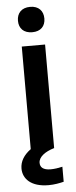

<svg xmlns="http://www.w3.org/2000/svg" viewBox="-59 -718 364 923"><g transform="rotate(-5 123.0 -256.0)"><path d="M123.3 -564.2C164.2 -564.2 186.7 -588.3 186.7 -625C186.7 -661.7 164.2 -686.7 123.3 -686.7C81.7 -686.7 59.2 -661.7 59.2 -625C59.2 -588.3 81.7 -564.2 123.3 -564.2ZM179.2 0V-500H66.7V-5C32.5 20 14.2 50 14.2 84.2C14.2 133.3 52.5 175 137.5 175C165 175 190.8 170 210.8 165V92.5C193.3 96.7 171.7 100 154.2 100C117.5 100 103.3 85.8 103.3 64.2C103.3 35.8 135.8 12.5 178.3 0Z"/></g></svg>

Font: Familjen Grotesk Medium
Style: Regular
Weight: 500
Designer: Anders Wikstroem, Jonas Baeckman, Matilda Gysing, Kristian Moeller
Foundry: Familjen STHLM AB
Version: Version 2.000